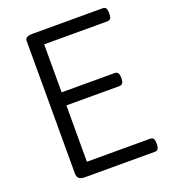

<svg xmlns="http://www.w3.org/2000/svg" viewBox="-156 -992 977 1105"><g transform="rotate(-20 332.5 -439.5)"><path d="M170 0Q148 0 137 -10Q126 -20 126 -40V-852Q126 -866 137 -872.5Q148 -879 170 -879H600Q615 -879 621 -870.5Q627 -862 627 -839Q627 -817 621 -808Q615 -799 600 -799H214V-505H537Q552 -505 558.5 -496.5Q565 -488 565 -465Q565 -443 558.5 -434Q552 -425 537 -425H214V-80H600Q615 -80 621 -71.5Q627 -63 627 -40Q627 -18 621 -9Q615 0 600 0Z"/></g></svg>

Font: Playwrite HR Lijeva
Style: Regular
Weight: 400
Designer: Veronika Burian, José Scaglione
Foundry: TypeTogether
Version: Version 1.002